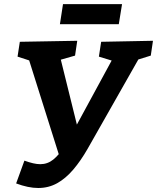

<svg xmlns="http://www.w3.org/2000/svg" viewBox="-20 -905 773 945"><path d="M59.4 -2.2 100.1 -114.3Q123.6 -105.9 142.7 -101.4Q161.8 -96.9 178.2 -96.9Q214 -96.9 242.3 -119.7Q270.5 -142.5 298.5 -186L274.9 -127.7L117.9 -625.7L145.4 -600.6L66.4 -626.3L77.6 -699.3L360.2 -704.3L349.4 -631.3L250.5 -603L272.6 -638.6L363.3 -272L343.2 -263.8L542.1 -630.1L548.6 -601.2L466.7 -626.3L477.9 -699.3L732.9 -704.3L722.1 -631.3L633.6 -603.7L670.6 -629.4L411.2 -172.5Q377.6 -113.8 340.6 -70.3Q303.5 -26.8 261.3 -3.2Q219.1 20.3 168.3 20.3Q143.4 20.3 116.2 14.6Q88.9 8.9 59.4 -2.2ZM580.7 -884.7 564.7 -786H274.9L290.1 -884.7Z"/></svg>

Font: Bitter Thin
Style: Italic
Weight: 100
Italic angle: -9°
Designer: Sol Matas, and Bitter project Authors
Foundry: Sol Matas
Version: Version 2.002